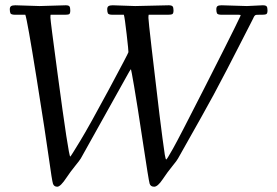

<svg xmlns="http://www.w3.org/2000/svg" viewBox="-20 -687 1050 727"><path d="M960 -631.1 952.1 -630.9Q950.4 -630.9 949.3 -630.4Q948.2 -629.9 947.3 -629.8Q946.3 -629.6 945.3 -628.3Q944.3 -627 943.7 -626.6Q943.1 -626.2 942 -624.1Q940.9 -622.1 940.4 -621.1Q939.9 -620.1 938.5 -616.9Q937 -613.8 929.7 -599.6Q922.4 -585.4 889.8 -521.7Q857.2 -458 839.1 -423.1Q787.4 -323.2 741.9 -242.9L654.1 -86.9Q650.4 -79.6 632.2 -57.4Q614 -35.2 595.6 -7.6Q577.1 20 563.7 20Q550.3 20 546.6 8.5Q543 -2.9 521 -149.2Q499 -295.4 487.8 -360.2Q476.6 -425 475.8 -425Q475.1 -425 469 -415L285.9 -86.9Q282 -80.1 264 -58Q246.1 -35.9 231.9 -14.6Q209.2 20 196.8 20Q184.3 20 180.5 8.4Q176.8 -3.2 165 -88.4Q153.3 -173.6 118.4 -391.8Q83.5 -610.1 75.9 -631.1H38.1Q21.7 -631.1 19.4 -637Q17.1 -642.8 17.1 -651.7Q17.1 -660.6 22 -663.8Q26.9 -667 38.1 -667L129.9 -664.1L229 -667Q239.5 -667 242.8 -663Q246.1 -658.9 246.1 -647.5Q246.1 -636 242.1 -633.5Q238 -631.1 225.1 -631.1H172.1Q170.9 -631.1 170.9 -620.4Q170.9 -609.6 197.8 -409.7Q240 -94 246.1 -94Q247.6 -94 283.1 -152.5Q318.6 -210.9 392.2 -348Q465.8 -485.1 466.3 -489.5Q466.8 -493.9 459.6 -557.1Q452.4 -620.4 449 -631.1H407Q390.6 -631.1 388.3 -637Q386 -642.8 386 -651.7Q386 -660.6 390.9 -663.8Q395.8 -667 407 -667L491.9 -664.1L618.9 -667Q629.6 -667 633.3 -663.1Q637 -659.2 637 -647.7Q637 -636.2 632.6 -633.7Q628.2 -631.1 615 -631.1H543Q542 -628.2 542 -619.1Q542 -610.1 554 -505.9Q588.6 -203.9 604 -101.1Q607.2 -83 609.5 -83Q611.8 -83 635.1 -124.4Q658.4 -165.8 754.4 -354.7Q850.3 -543.7 869 -582.3Q887.7 -620.8 888.7 -623Q891.1 -627.7 891.1 -629.4Q891.1 -631.1 884 -631.1H820.1Q803.7 -631.1 801.4 -637Q799.1 -642.8 799.1 -651.7Q799.1 -660.6 803.5 -663.8Q807.9 -667 819.1 -667L915 -664.1L975.1 -667Q985.8 -667 989.4 -663.1Q992.9 -659.2 992.9 -647.7Q992.9 -636.2 988.5 -633.7Q984.1 -631.1 970.9 -631.1Z"/></svg>

Font: Fanwood Text
Style: Italic
Weight: 400
Italic angle: -9°
Version: Version 1.101